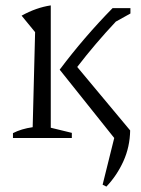

<svg xmlns="http://www.w3.org/2000/svg" viewBox="-20 -511 523 711"><path d="M28 0V-18Q59 -34 101 -40L110 -392L60 -453Q87 -468 114 -477.5Q141 -487 168 -491V-38L246 -19V0ZM201 -253Q291 -373 397 -481H463V-461L409 -431Q332 -349 266 -263L462 -28Q461 33 437 86Q413 139 374 180L360 173L403 0Z"/></svg>

Font: Piazzolla Light
Style: Regular
Weight: 300
Designer: Juan Pablo del Peral
Foundry: Huerta Tipografica
Version: Version 1.330